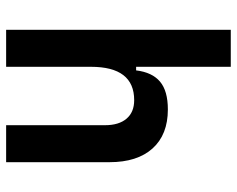

<svg xmlns="http://www.w3.org/2000/svg" viewBox="-93 -679 772 626"><g transform="rotate(90 293.0 -366.0)"><path d="M388.2 0V-322.3Q388.2 -367.7 366.9 -392.6Q345.7 -417.5 306.6 -417.5Q197.8 -417.5 197.8 -276.4V0H77.1V-732.4H197.8V-423.8H209.5Q215.8 -476.1 246.1 -501.7Q276.4 -527.3 336.9 -527.3Q418.9 -527.3 463.9 -477.5Q508.8 -427.7 508.8 -336.9V0Z"/></g></svg>

Font: Cascadia Mono PL SemiBold
Style: Regular
Weight: 600
Monospace: yes
Designer: Aaron Bell
Foundry: Saja Typeworks
Version: Version 2404.023; ttfautohint (v1.8.4)